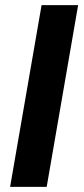

<svg xmlns="http://www.w3.org/2000/svg" viewBox="-20 -731 328 751"><path d="M162.6 0H19.5L142.6 -710.9H285.6Z"/></svg>

Font: TypoPRO Roboto
Style: Bold Italic
Weight: 700
Italic angle: -12°
Designer: Google
Version: Version 2.136; 2016